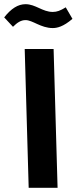

<svg xmlns="http://www.w3.org/2000/svg" viewBox="-55 -897 366 917"><path d="M197 -763C217 -763 247 -769 291 -807L259 -862C233 -846 217 -840 197 -840C148 -840 115 -877 67 -877C31 -877 -2 -856 -35 -814L7 -769C27 -789 45 -801 67 -801C101 -801 140 -763 197 -763ZM82 0H220L201 -663H63Z"/></svg>

Font: Noto Sans Arabic UI XCn
Style: Bold
Weight: 700
Width: 2
Designer: Monotype Design Team, Nadine Chahine and Nizar Qandah
Foundry: Monotype Imaging Inc.
Version: Version 2.010